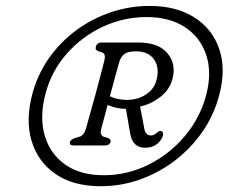

<svg xmlns="http://www.w3.org/2000/svg" viewBox="-20 -776 790 664"><path d="M328 -132Q234 -132 172.5 -174Q111 -216 89.2 -288.8Q67.5 -361.5 92.5 -453.5Q110.5 -519.5 149.2 -574.8Q188 -630 242.5 -670.5Q297 -711 362.2 -733.2Q427.5 -755.5 497.5 -755.5Q590.5 -755.5 653 -715.2Q715.5 -675 738.8 -605Q762 -535 737.5 -444.5Q719.5 -377 680 -320.2Q640.5 -263.5 585.5 -221.2Q530.5 -179 464.8 -155.5Q399 -132 328 -132ZM338.5 -170Q419.5 -170 492.5 -206Q565.5 -242 618.2 -304.2Q671 -366.5 692.5 -445Q713.5 -523.5 693.5 -585Q673.5 -646.5 620 -681.8Q566.5 -717 487 -717Q407 -717 335 -683.2Q263 -649.5 210.8 -590.2Q158.5 -531 138 -454Q116 -373 134.2 -308.8Q152.5 -244.5 205 -207.2Q257.5 -170 338.5 -170ZM576 -501.5Q566 -465 533.8 -440.2Q501.5 -415.5 464.5 -407.5L479 -331.5Q483 -307.5 502.5 -307.5Q509 -307.5 514.2 -311Q519.5 -314.5 524 -318Q531 -324.5 537 -323Q542.5 -322 543.8 -315.5Q545 -309 541 -300.5Q533.5 -284.5 518.5 -274.8Q503.5 -265 482 -265Q438 -265 430 -315L415.5 -399.5H415Q398.5 -399.5 382.5 -403.2Q366.5 -407 352 -413Q346.5 -392 341 -371.2Q335.5 -350.5 330.5 -332Q323.5 -307.5 340.5 -302.5L353 -299Q364.5 -294 362.5 -285.5Q359 -273 343 -273H235Q218.5 -273 222 -285.5Q224.5 -293.5 240.5 -299L254.5 -303Q270.5 -307.5 277.5 -332Q294 -390.5 310 -449Q326 -507.5 340.5 -565Q347 -590.5 333 -594.5L321.5 -598.5Q308 -602.5 311.5 -614.5Q315.5 -629 331.5 -629H458.5Q528 -629 559.2 -591.8Q590.5 -554.5 576 -501.5ZM391.5 -558.5Q386.5 -541.5 378.2 -510.2Q370 -479 360 -443Q375 -436 390.5 -433.2Q406 -430.5 418 -430.5Q456.5 -430.5 485 -449.5Q513.5 -468.5 521 -498.5Q532.5 -541.5 513 -570Q493.5 -598.5 450.5 -598.5Q422 -598.5 409.5 -588.8Q397 -579 391.5 -558.5Z"/></svg>

Font: Fraunces 9pt SuperSoft Light
Style: Italic
Weight: 300
Italic angle: -16°
Version: Version 1.000;[b76b70a41]